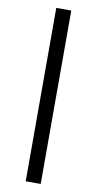

<svg xmlns="http://www.w3.org/2000/svg" viewBox="-106 -916 541 1071"><g transform="rotate(10 164.5 -381.0)"><path d="M207 110H122V-872H207Z"/></g></svg>

Font: Open Sauce Sans
Style: Regular
Weight: 400
Designer: Alfredo Marco Pradil
Foundry: Creative Sauce Fz LLC
Version: Version 1.477